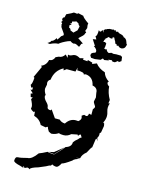

<svg xmlns="http://www.w3.org/2000/svg" viewBox="-120 -711 684 932"><g transform="rotate(15 222.0 -245.5)"><path d="M230.5 -108.9Q249 -137.9 278.3 -137.9L290.5 -137.1Q302.2 -145.9 302.2 -156L299.3 -166.9L310.1 -174L320.3 -170.9Q330.6 -170.9 331.1 -185.8L343.8 -182.8V-210.9Q351.1 -218.8 351.1 -225Q351.1 -227.2 345 -235.9Q338.9 -244.7 338.9 -249.1L343.3 -270.2L339.4 -292.2Q339.4 -317.2 312.5 -322.1Q304.7 -362.1 267.1 -366L257.3 -362.9Q257.3 -373.9 221.7 -373.9L220.2 -387.1L214.8 -366H170.9L157.7 -356.4L155.3 -366Q114.7 -344.5 108.4 -296.6Q96.2 -290 96.2 -277.7L97.7 -268.5L93.8 -248.7Q93.8 -234.6 105 -218.4L102.1 -214.4Q102.1 -201.2 115.5 -187.8Q128.9 -174.4 128.9 -165.6Q128.9 -152.9 147 -152.9L150.9 -158.6L177.2 -120.8H201.7Q211.9 -109.8 230.5 -108.9ZM93.3 151.7 74.7 145.5Q39.6 137.6 39.6 128.4Q39.6 108.2 53 108.2Q66.4 108.2 98.6 99.4Q120.1 99.4 145.5 63.8Q160.6 58.5 185.5 45.3Q189.5 48.4 218.8 49.7Q258.8 8.8 263.2 0.5Q291.5 -7.4 291.5 -30.7Q298.8 -42.1 310.5 -50.5Q319.3 -62.4 326.7 -64.1L319.3 -76.9Q312.5 -76.9 307.6 -67.2L304.2 -73.3L273.9 -67.2Q258.3 -52.7 237.8 -52.7Q222.7 -52.7 214.4 -56.2Q198.7 -45.2 178.7 -44.3L165.5 -50.9Q156.2 -64.6 155.3 -72Q150.4 -72 145.5 -66.7L119.1 -71.6Q106.4 -98 76.7 -106.7L75.2 -128.7L71.3 -123.4Q57.6 -128.7 52.7 -136.6L54.2 -145Q54.2 -157.3 41.5 -181L47.4 -190.7L37.1 -190.2L32.7 -206.5Q41.5 -208.3 41.5 -210.5L26.4 -225.4L30.8 -225Q36.1 -225 36.1 -230.7L33.7 -240.3Q32.2 -235.1 29.8 -235.1Q26.4 -235.1 21.5 -247.8Q28.3 -253.5 30.3 -285.2L25.4 -288.2L51.8 -345.4L45.9 -349.8Q70.8 -359.4 76.7 -387.1Q96.2 -387.6 103.5 -408.2L118.2 -414.8Q135.7 -414.8 147.9 -433.7L160.6 -420.1L158.7 -435.9L166 -434.6Q172.4 -434.6 179.4 -438.5Q186.5 -442.5 194.3 -442.5Q204.6 -442.5 218.8 -434.1L236.3 -438.5L235.4 -431.1L258.8 -429.3L257.8 -435.9L282.7 -428.9L283.2 -422.3L305.2 -431.1Q321.3 -409.5 353.5 -399.4Q359.9 -376.1 383.8 -360.8L379.4 -355.5Q379.4 -344.9 391.6 -338.3Q393.6 -307.1 411.6 -275.9L409.2 -257.9L416 -259.7Q411.6 -247.8 411.6 -237.3Q411.6 -227.2 415 -217Q418.5 -206.9 418.5 -196.8Q418.5 -179.7 409.2 -162.1L415 -158.2L417 -146.3L411.1 -111.1Q407.7 -111.1 405.8 -107.6L406.2 -98.4Q406.2 -92.2 400.4 -82.1L405.8 -66.7L397.9 -78.2L394.5 -72.9L388.7 -32Q383.8 -29.4 369.1 -0.4Q349.6 14.6 345.7 34.3L325.7 37.4L347.2 38.3Q319.8 44 312 55.4Q275.4 81.8 266.1 81.8Q253.9 104.6 244.1 104.6Q231.4 104.2 222.7 98.5L217.8 106Q210.9 106 195.8 115.2L161.6 129.7Q123 140.7 121.6 150.3L116.2 145.5Q112.8 145.5 110.4 144.2L97.2 150.3L92.8 144.2L86.9 145.5ZM218.8 48 189.9 44.4 215.3 38.7 259.8 3.1ZM289.6 -448.7 270.5 -450.2 264.2 -460.9 265.6 -468.8Q268.1 -475.1 284.7 -479.5Q286.6 -483.9 286.6 -486.8Q286.6 -496.6 269 -508.8L273.9 -510.7L255.4 -539.6L272.5 -542.5L264.2 -557.6Q272.5 -557.6 272.5 -589.4L279.3 -584Q286.1 -585.4 287.6 -591.8L291 -593.8L299.8 -583.5L294.4 -595.7L305.2 -603.5L306.6 -601.6Q307.6 -605.5 322.3 -608.9L341.3 -609.4V-614.3L344.7 -607.4L351.6 -610.4L354 -605L357.9 -604L364.7 -606.4Q366.7 -602.1 374.5 -599.6Q396 -595.2 397 -587.9Q411.6 -585 416.5 -568.4Q418.5 -559.1 423.3 -555.7Q419.9 -551.8 418.9 -544.4Q414.6 -534.2 401.4 -532.2Q388.7 -532.7 383.8 -541L376 -538.6L374.5 -544.4L365.7 -547.9Q365.2 -555.7 357.9 -565.9L354.5 -573.7L346.7 -574.2V-567.4L340.3 -565.4L327.1 -569.3Q324.2 -568.8 321.8 -564L313.5 -557.6L314.5 -555.2Q310.1 -552.7 308.1 -540L316.4 -541.5L324.2 -536.1L322.8 -516.1L319.3 -510.3Q327.1 -510.3 328.6 -506.8L333.5 -510.3Q335 -499.5 347.7 -494.6L359.9 -499L371.1 -496.6L384.3 -498L407.7 -497.6L415 -492.7L417.5 -472.7L405.8 -464.4L401.4 -469.2L388.2 -459H376L371.1 -464.8L353.5 -462.9L357.9 -460L335 -456.1L327.1 -461.9Q321.8 -457.5 317.9 -452.6Q296.4 -450.2 289.6 -448.7ZM47.4 -464.8Q62.5 -473.1 63 -479.5Q75.2 -481.4 85 -499.5L88.9 -492.7Q97.2 -502 100.1 -508.3Q103 -514.6 108.4 -517.1Q113.8 -519.5 113.8 -522.9Q113.8 -528.8 105 -539.6Q92.3 -556.6 92.3 -560.1V-564.5L89.8 -566.4L92.3 -574.2L85.9 -581.1Q90.3 -585.4 90.3 -588.9Q90.3 -592.3 85.9 -594.2L89.4 -603.5L95.7 -606.4L99.6 -623Q127 -635.7 133.3 -640.6Q143.1 -640.6 145 -639.2L151.4 -639.6L155.3 -643.1L181.6 -637.2Q184.6 -628.4 214.8 -607.4Q213.4 -604 213.4 -599.1Q213.4 -597.2 215.3 -584.5L209.5 -568.8L216.3 -562Q211.4 -557.1 211.4 -553.7Q211.4 -547.9 186 -525.9L214.4 -506.8L207.5 -502.9L200.7 -486.3Q184.1 -496.1 177.2 -496.1Q174.3 -496.1 172.9 -494.6Q163.6 -494.6 153.8 -502.4L142.1 -499Q113.8 -486.8 99.6 -474.6Q82.5 -474.6 59.6 -462.9ZM156.2 -545.9 172.9 -562 177.7 -582.5 173.3 -587.4Q169.9 -588.4 169.9 -594.2L157.2 -602.1L136.2 -596.2L137.2 -587.4L128.9 -586.9L137.7 -580.6L128.9 -576.7L129.4 -564.5Q133.3 -562.5 136.2 -560.8Q139.2 -559.1 139.2 -553.2Z"/></g></svg>

Font: Truetypewriter PolyglOTT
Style: Regular
Weight: 400
Designer: Sergey Beatoff a.k.a. Sam_T
Version: Version 3.76